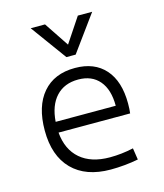

<svg xmlns="http://www.w3.org/2000/svg" viewBox="-116 -863 818 960"><g transform="rotate(-15 293.0 -383.0)"><path d="M338.4 9.8Q210 9.8 139.6 -61.5Q69.3 -132.8 69.3 -263.7Q69.3 -389.2 128.7 -458.3Q188 -527.3 295.4 -527.3Q396 -527.3 451.4 -464.8Q506.8 -402.3 506.8 -287.1Q506.8 -256.8 503.9 -236.3H133.3Q141.1 -147 197.3 -98.6Q253.4 -50.3 350.1 -50.3Q410.6 -50.3 472.2 -64L481.4 -3.9Q447.3 2.9 410.2 6.3Q373 9.8 338.4 9.8ZM133.3 -292H444.3Q444.3 -376 405.5 -421.6Q366.7 -467.3 296.4 -467.3Q224.1 -467.3 181.6 -421.4Q139.2 -375.5 133.3 -292ZM269 -590.8 133.8 -776.4H208L293 -648.9L377.9 -776.4H452.1L316.9 -590.8Z"/></g></svg>

Font: CaskaydiaCove NFP Light
Style: Regular
Weight: 300
Designer: Aaron Bell
Foundry: Saja Typeworks
Version: Version 2111.001; VTT 6.35;Nerd Fonts 3.1.1